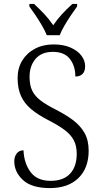

<svg xmlns="http://www.w3.org/2000/svg" viewBox="-20 -951 520 981"><path d="M235 10Q142 10 97.5 -31Q53 -72 53 -127Q53 -151 65.5 -167Q78 -183 100 -183Q103 -116 136.5 -71.5Q170 -27 239 -27Q304 -27 338 -63.5Q372 -100 372 -165Q372 -206 357 -234.5Q342 -263 310 -287Q278 -311 225 -338Q173 -365 139 -393.5Q105 -422 87.5 -460Q70 -498 70 -552Q70 -603 93.5 -641.5Q117 -680 158.5 -702Q200 -724 254 -724Q304 -724 340.5 -708Q377 -692 396 -666.5Q415 -641 415 -613Q415 -586 401.5 -573Q388 -560 365 -560Q365 -614 337 -650Q309 -686 250 -686Q192 -686 161.5 -650Q131 -614 131 -558Q131 -516 144.5 -488Q158 -460 187.5 -437.5Q217 -415 265 -391Q314 -366 352 -338Q390 -310 411.5 -272.5Q433 -235 433 -181Q433 -92 380.5 -41Q328 10 235 10ZM219 -771Q210 -794 194.5 -820.5Q179 -847 161.5 -873Q144 -899 130 -918V-931H154Q183 -904 207 -878.5Q231 -853 252 -822Q273 -853 296.5 -878.5Q320 -904 350 -931H374V-918Q360 -899 342.5 -873Q325 -847 309.5 -820.5Q294 -794 285 -771Z"/></svg>

Font: Noto Serif Tamil SemiCondensed Light
Style: Italic
Weight: 300
Width: 4
Italic angle: -12°
Designer: Indian Type Foundry, Tom Grace, and the Monotype Design Team
Foundry: Monotype Imaging Inc.
Version: Version 2.003; ttfautohint (v1.8.4.7-5d5b)